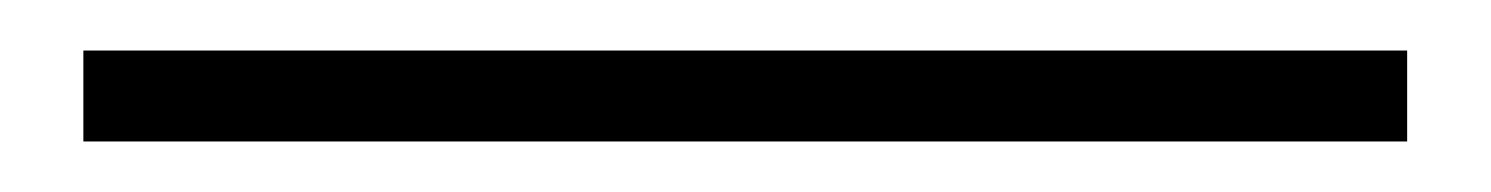

<svg xmlns="http://www.w3.org/2000/svg" viewBox="-20 70 590 76"><path d="M13 126H537V90H13Z"/></svg>

Font: Kinto Sans Thin
Style: Regular
Weight: 100
Designer: Authors: Ryoko NISHIZUKA  (kana & ideographs); Paul D. Hunt (Latin, Greek & Cyrillic); Wenlong ZHANG  (bopomofo); Sandol
Foundry: Adobe Systems Incorporated, ookami Inc.
Version: Version 0.001